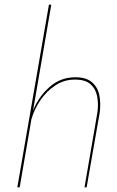

<svg xmlns="http://www.w3.org/2000/svg" viewBox="-20 -800 500 820"><path d="M396 -320 341 0H350L406 -320Q411 -360 404 -394Q397 -428 372.5 -449Q348 -470 302 -470Q238 -470 191 -428Q144 -386 121 -327L199 -780H189L54 0H64L114 -290Q126 -333 152.5 -372Q179 -411 217.5 -436Q256 -461 302 -460Q345 -460 367 -440Q389 -420 395 -388Q401 -356 396 -320Z"/></svg>

Font: Jost* 200 Hairline Italic
Style: Italic
Weight: 100
Italic angle: -10°
Version: Version 3.200; ttfautohint (v0.97) -l 8 -r 50 -G 200 -x 14 -